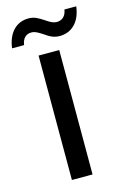

<svg xmlns="http://www.w3.org/2000/svg" viewBox="-135 -764 533 817"><g transform="rotate(-15 131.0 -356.0)"><path d="M77 0H168V-548H77ZM29 -607C33 -636 49 -651 72 -651C89 -651 99 -644 120 -631C144 -614 161 -605 186 -605C239 -605 278 -642 286 -709H234C230 -681 213 -666 190 -666C173 -666 160 -674 141 -687C116 -703 101 -712 76 -712C23 -712 -15 -675 -24 -607Z"/></g></svg>

Font: Poppins
Style: Regular
Weight: 400
Designer: Ninad Kale (Devanagari), Jonny Pinhorn (Latin)
Foundry: Indian Type Foundry
Version: 4.004